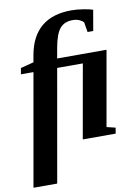

<svg xmlns="http://www.w3.org/2000/svg" viewBox="-106 -769 760 1047"><g transform="rotate(-10 274.5 -245.5)"><path d="M442.4 -43.9 490.7 -32.2 485.4 0H303.2L375.5 -408.2H233.4L124 212.9H-7.3L102.1 -408.2H32.7L38.6 -441.9L111.3 -460.9L118.2 -500.5Q155.3 -704.1 363.8 -704.1Q395 -704.1 431.9 -698Q468.8 -691.9 481.9 -686.5L461.9 -572.3H430.7L421.4 -627.9Q414.6 -635.7 398.7 -643.1Q382.8 -650.4 361.3 -650.4Q315.4 -650.4 290.5 -620.6Q265.6 -590.8 252.4 -516.1L242.2 -459H515.6Z"/></g></svg>

Font: Tinos
Style: Bold Italic
Weight: 700
Italic angle: -16.333°
Designer: Steve Matteson
Foundry: Monotype Imaging Inc.
Version: Version 1.23